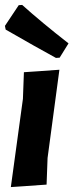

<svg xmlns="http://www.w3.org/2000/svg" viewBox="-20 -755 298 779"><path d="M70 -735Q149 -664 258 -579L222 -521L207 -520Q128 -563 3 -635L0 -650L56 -734ZM221 -472 173 -114 169 -6 24 4 73 -354 77 -462Z"/></svg>

Font: Alegreya Sans ExtraBold
Style: Italic
Weight: 800
Italic angle: -7°
Designer: Juan Pablo del Peral
Foundry: Huerta Tipografica
Version: Version 2.007